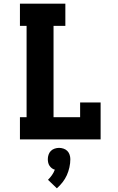

<svg xmlns="http://www.w3.org/2000/svg" viewBox="-20 -755 640 1040"><path d="M88 0V-120H124V-615H88V-735H334V-615H270V-120H414V-200H525V0ZM288 265 240 219Q252 207 261.5 193.5Q271 180 277 164Q268 162 260.5 156Q253 150 248 142.5Q243 135 241 125.5Q239 116 239 107Q239 95 243 83Q247 71 255.5 62.5Q264 54 276 50Q288 46 300 46Q312 46 324 50Q336 54 344.5 62.5Q353 71 357 83Q361 95 361 107Q361 129 356 151.5Q351 174 342 194Q333 214 319 232Q305 250 288 265Z"/></svg>

Font: Iosevka Curly Slab HvEx
Style: Regular
Weight: 900
Width: 7
Monospace: yes
Designer: Belleve Invis
Foundry: Belleve Invis
Version: Version 11.1.0; ttfautohint (v1.8.3)